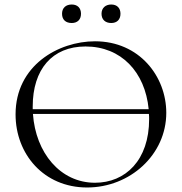

<svg xmlns="http://www.w3.org/2000/svg" viewBox="-20 -819 806 851"><path d="M366 12C556 12 717 -133 717 -319C717 -480 598 -636 401 -636C239 -636 49 -529 49 -312C49 -136 174 12 366 12ZM401 -9C247 -9 138 -142 126 -314H640C641 -306 641 -299 641 -291C641 -109 536 -9 401 -9ZM298 -717C323 -717 339 -732 339 -758C339 -783 324 -799 298 -799C272 -799 255 -784 255 -758C255 -732 271 -717 298 -717ZM473 -717C498 -717 514 -732 514 -758C514 -783 499 -799 473 -799C448 -799 430 -784 430 -758C430 -732 447 -717 473 -717ZM125 -335V-347C125 -511 211 -613 359 -613C517 -613 623 -500 639 -335Z"/></svg>

Font: Cormorant Garamond
Style: Regular
Weight: 400
Designer: Christian Thalmann (Catharsis Fonts)
Foundry: Catharsis Fonts
Version: Version 4.002;Glyphs 3.4 (3410)